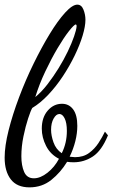

<svg xmlns="http://www.w3.org/2000/svg" viewBox="-30 -734 485 827"><path d="M97 73Q43 73 16.5 38.5Q-10 4 -10 -55Q-10 -105 7 -172.5Q24 -240 52 -314.5Q80 -389 114.5 -459.5Q149 -530 184 -587.5Q219 -645 250.5 -679.5Q282 -714 303 -714Q321 -714 329.5 -692.5Q338 -671 338 -649Q338 -621 326 -581Q314 -541 292 -495.5Q270 -450 241 -406Q212 -362 178 -326Q144 -290 109 -269Q102 -257 91 -223.5Q80 -190 71 -146.5Q62 -103 62 -61Q62 -21 74 6.5Q86 34 116 34Q144 34 174.5 10Q205 -14 224 -50Q187 -69 168.5 -105.5Q150 -142 150 -180Q150 -228 175.5 -257.5Q201 -287 237 -287Q267 -287 285 -263Q303 -239 303 -192Q303 -160 294.5 -126Q286 -92 270 -59Q276 -59 281.5 -58Q287 -57 293 -57Q329 -57 353.5 -75Q378 -93 394.5 -118.5Q411 -144 422 -167L435 -151Q408 -85 370 -60Q332 -35 287 -35Q280 -35 273 -35.5Q266 -36 259 -37Q231 9 191 41Q151 73 97 73ZM236 -74Q247 -96 252.5 -120Q258 -144 258 -170Q258 -205 248.5 -224Q239 -243 226 -243Q212 -243 201 -223.5Q190 -204 190 -175Q190 -150 200.5 -120.5Q211 -91 236 -74ZM122 -316Q149 -338 174.5 -371Q200 -404 222.5 -440.5Q245 -477 262 -512.5Q279 -548 289 -577Q299 -606 300 -621Q300 -625 299 -626.5Q298 -628 297 -629Q289 -628 267 -600Q245 -572 218 -526.5Q191 -481 165 -426Q139 -371 122 -316Z"/></svg>

Font: Dancing Script Medium
Style: Regular
Weight: 500
Designer: Pablo Impallari
Foundry: Pablo Impallari
Version: Version 2.000